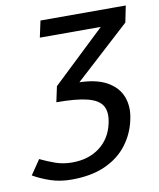

<svg xmlns="http://www.w3.org/2000/svg" viewBox="-85 -729 666 802"><g transform="rotate(-10 248.0 -328.5)"><path d="M141.2 -667H493.8L468 -597H126.2ZM155 10Q106 10 66 -3.5Q26 -17 -7 -36L35.2 -98Q66.3 -83 98.8 -71.5Q131.3 -60 169.3 -60ZM155 10 169.3 -60Q239.3 -60 286.4 -95.9Q333.5 -131.8 346.8 -194Q357 -239.7 341.8 -267.2Q326.5 -294.8 279.7 -307Q232.8 -319.2 147.2 -319.2L161.3 -385H242.5Q324.2 -385 371.1 -359.2Q418 -333.5 434.3 -290.2Q450.7 -247 438.8 -194Q426.8 -136 391.5 -89.5Q356.2 -43 297.2 -16.5Q238.3 10 155 10ZM224 -355 161.3 -385 458.5 -667H503L488.8 -597Z"/></g></svg>

Font: Epunda Sans Light
Style: Italic
Weight: 300
Italic angle: -12.0243°
Designer: Simon Atzbach
Foundry: typofactur
Version: Version 2.204